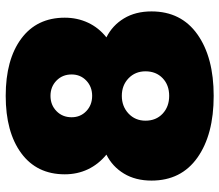

<svg xmlns="http://www.w3.org/2000/svg" viewBox="-68 -686 769 673"><g transform="rotate(-90 316.5 -349.5)"><path d="M20 -203Q20 -259 44.5 -299.5Q69 -340 111 -361Q77 -389 59.5 -426Q42 -463 42 -507Q42 -605 116 -659.5Q190 -714 317 -714Q444 -714 517.5 -659.5Q591 -605 591 -507Q591 -463 573.5 -425.5Q556 -388 522 -361Q564 -340 588.5 -299.5Q613 -259 613 -203Q613 -99 532.5 -42Q452 15 317 15Q181 15 100.5 -42Q20 -99 20 -203ZM392 -483Q392 -515 370.5 -536Q349 -557 317 -557Q285 -557 263.5 -536Q242 -515 242 -483Q242 -452 263.5 -431.5Q285 -411 317 -411Q349 -411 370.5 -431.5Q392 -452 392 -483ZM403 -224Q403 -260 378.5 -283.5Q354 -307 317 -307Q280 -307 255 -283.5Q230 -260 230 -224Q230 -187 254.5 -164Q279 -141 317 -141Q355 -141 379 -164Q403 -187 403 -224Z"/></g></svg>

Font: Prompt ExtraBold
Style: Regular
Weight: 800
Designer: Katatrad Team
Foundry: CadsonDemak
Version: Version 1.000